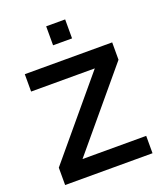

<svg xmlns="http://www.w3.org/2000/svg" viewBox="-168 -1061 1004 1172"><g transform="rotate(-20 334.0 -475.0)"><path d="M272.6 -826.7V-950H395.9V-826.7ZM50 0V-112.8L463.7 -607.2H50V-720H617.7V-607.2L204 -112.8H617.7V0Z"/></g></svg>

Font: Vela Sans GX ExtLt
Style: Regular
Weight: 200
Designer: Principal design: Mikhail Sharanda - project Manrope.
Design modification: Ravid Balaliev
Foundry: Mikhail Sharanda
Version: Version 1.001